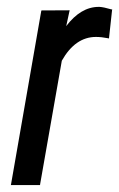

<svg xmlns="http://www.w3.org/2000/svg" viewBox="-20 -532 343 552"><path d="M293.5 -421.4 291.5 -421.9Q272 -425.8 255.9 -425.8Q196.3 -425.8 157.7 -357.4L95.2 -1.5V0H93.8H13.2H11.2L11.7 -2L98.6 -500.5L99.1 -502H100.6L178.2 -502.4H180.2L179.7 -500L170.4 -457Q212.4 -512.2 263.7 -512.2Q264.6 -512.2 266.1 -512.2Q277.3 -511.7 300.8 -504.9H302.7L302.2 -502.9L293.5 -423.3Z"/></svg>

Font: MAUL Condensed Italic
Style: Condenced Regular Italic
Weight: 400
Italic angle: -12°
Designer: MAUL
Version: Version 1.0; 2020; ttfautohint (v1.8.3)